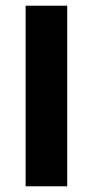

<svg xmlns="http://www.w3.org/2000/svg" viewBox="-20 -654 326 674"><path d="M70 0V-634H216V0Z"/></svg>

Font: Matangi Black
Style: Regular
Weight: 900
Designer: Prashant Pant
Foundry: The Graphic Ant
Version: Version 3.002